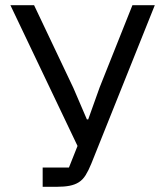

<svg xmlns="http://www.w3.org/2000/svg" viewBox="-20 -718 635 738"><path d="M144 -74H245L278 -157L20 -698H111L262 -380L314 -259H319L363 -382L489 -698H575L331 -89Q320 -62 309 -44.5Q298 -27 283 -17.5Q268 -8 247.5 -4Q227 0 199 0H144Z"/></svg>

Font: IBM Plex Sans
Style: Regular
Weight: 400
Designer: Mike Abbink, Paul van der Laan, Pieter van Rosmalen
Foundry: Bold Monday
Version: Version 3.005